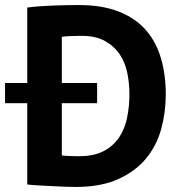

<svg xmlns="http://www.w3.org/2000/svg" viewBox="-26 -730 715 761"><path d="M-6 -401H82V-700Q103 -703 129.5 -705Q156 -707 184 -708Q212 -709 238.5 -709.5Q265 -710 286 -710Q379 -710 445 -684Q511 -658 552 -611Q593 -564 612 -499Q631 -434 631 -356Q631 -285 613 -219Q595 -153 553 -102Q511 -51 442.5 -20Q374 11 273 11Q257 11 230.5 10Q204 9 175.5 7.5Q147 6 121 4.5Q95 3 82 1V-321H-6ZM297 -588Q275 -588 252.5 -587Q230 -586 219 -584V-401H359V-321H219V-114Q223 -113 232.5 -112.5Q242 -112 253 -111.5Q264 -111 274 -111Q284 -111 289 -111Q347 -111 385.5 -131.5Q424 -152 446.5 -186Q469 -220 478 -264.5Q487 -309 487 -356Q487 -397 479 -438.5Q471 -480 449.5 -513Q428 -546 391 -567Q354 -588 297 -588Z"/></svg>

Font: PTSans
Style: Bold
Weight: 700
Designer: A.Korolkova, O.Umpeleva, V.Yefimov
Foundry: ParaType Ltd
Version: Version 2.003W OFL